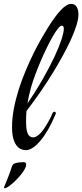

<svg xmlns="http://www.w3.org/2000/svg" viewBox="-77 -751 423 987"><path d="M326.2 -676.8Q326.2 -654.8 316.7 -623Q307.1 -591.3 289.8 -552.5Q272.5 -513.7 248 -468.8Q223.6 -423.8 194.1 -375.7Q164.6 -327.6 130.4 -278.1Q96.2 -228.5 59.1 -180.2Q57.6 -166 57.4 -152.6Q57.1 -139.2 57.1 -127Q57.1 -108.4 58.6 -93.5Q60.1 -78.6 64.2 -67.6Q68.4 -56.6 75.7 -50.8Q83 -44.9 94.2 -44.9Q103.5 -44.9 113.5 -51.5Q123.5 -58.1 133.3 -68.8Q143.1 -79.6 152.1 -93.3Q161.1 -106.9 168.9 -120.6Q176.8 -134.3 183.1 -147Q189.5 -159.7 192.9 -168.9Q195.3 -174.3 198.5 -175.5Q201.7 -176.8 203.1 -176.8Q206.1 -176.8 208 -174.3Q210 -171.9 210 -168Q210 -166 208 -162.1Q191.4 -122.6 172.4 -88.9Q153.3 -55.2 133.3 -30.8Q113.3 -6.3 93.5 7.3Q73.7 21 56.2 21Q42.5 21 29.8 15.1Q17.1 9.3 7.1 -4.4Q-2.9 -18.1 -9 -40.8Q-15.1 -63.5 -15.1 -97.2Q-15.1 -143.6 -5.6 -193.1Q3.9 -242.7 19.5 -291.7Q35.2 -340.8 54.9 -387.7Q74.7 -434.6 95.2 -476.1Q115.7 -517.6 135.3 -551.8Q154.8 -585.9 169.9 -609.9Q187 -637.2 203.4 -659.7Q219.7 -682.1 234.6 -698Q249.5 -713.9 263.2 -722.4Q276.9 -731 289.1 -731Q307.1 -731 316.7 -716.1Q326.2 -701.2 326.2 -676.8ZM82 -299.8Q76.2 -277.8 71.5 -257.8Q66.9 -237.8 64 -219.2Q110.4 -287.1 145.5 -349.1Q180.7 -411.1 204.1 -461.7Q227.5 -512.2 239.3 -548.6Q251 -585 251 -602.1Q251 -611.8 248.5 -615.5Q246.1 -619.1 240.2 -619.1Q232.9 -619.1 220.7 -603.8Q208.5 -588.4 193.8 -563Q179.2 -537.6 163.1 -504.6Q147 -471.7 131.8 -436Q116.7 -400.4 103.5 -365Q90.3 -329.6 82 -299.8ZM16.6 84.5Q18.6 84 22.7 83.7Q26.9 83.5 31.5 83.3Q36.1 83 40 82.8Q43.9 82.5 45.4 82.5Q52.2 82.5 54.9 86.2Q57.6 89.8 57.6 95.2Q57.6 104 51 116.5Q44.4 128.9 34.2 142.3Q23.9 155.8 11.2 168.9Q-1.5 182.1 -13.7 192.6Q-25.9 203.1 -35.9 209.7Q-45.9 216.3 -51.3 216.3Q-56.6 216.3 -56.6 214.4Q-56.2 210.4 -51 198.5Q-45.9 186.5 -39.6 170.9Q-33.2 155.3 -26.9 138.2Q-20.5 121.1 -16.6 107.4Q-14.2 99.6 -10.7 95.5Q-7.3 91.3 -2.9 89.4Q1.5 87.4 6.3 86.7Q11.2 85.9 16.6 84.5Z"/></svg>

Font: Mervale Script
Style: Regular
Weight: 400
Designer: Astigmatic (AOETI)
Foundry: Astigmatic (AOETI)
Version: Version 1.000